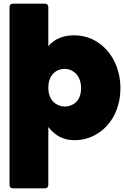

<svg xmlns="http://www.w3.org/2000/svg" viewBox="-20 -760 680 1049"><path d="M388 -567C326 -567 281 -550 244 -508V-720C244 -733 237 -740 224 -740H52C39 -740 32 -733 32 -720V249C32 262 39 269 52 269H224C237 269 244 262 244 249V-66C282 -18 326 6 388 6C523 6 638 -108 638 -278C638 -448 523 -567 388 -567ZM244 -281C244 -358 295 -384 334 -384C372 -384 423 -354 423 -278C423 -202 372 -178 334 -178C295 -178 244 -205 244 -281Z"/></svg>

Font: Malmofest Black-Rounded
Style: Regular
Weight: 800
Designer: Jonny Pinhorn (Poppins), Kolossal
Version: Version 1.004;Glyphs 3.1.2 (3151)